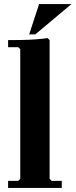

<svg xmlns="http://www.w3.org/2000/svg" viewBox="-20 -928 373 948"><path d="M20 0V-35H70L80 -45V-685L70 -695H20V-730Q46 -730 82 -730.5Q118 -731 153.5 -733.5Q189 -736 215 -740L225 -730V-45L235 -35H285V0ZM333 -908 154 -758H124L173 -908Z"/></svg>

Font: Brygada 1918
Style: Bold
Weight: 700
Designer: Mateusz Machalski | Borys Kosmynka | Przemek Hoffer
Foundry: NIEPODLEGLA 2018
Version: Version 3.006